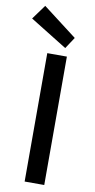

<svg xmlns="http://www.w3.org/2000/svg" viewBox="-134 -1039 535 1083"><g transform="rotate(10 133.5 -498.0)"><path d="M90.8 -735.4Q119.1 -735.4 203.1 -735.4Q203.1 -550.8 203.1 0Q174.8 0 90.8 0Q90.8 -183.6 90.8 -735.4ZM-27.3 -913.1Q-11.7 -933.6 33.2 -996.1Q82 -959 228.5 -846.7Q217.8 -830.1 185.5 -781.2Q132.8 -814.5 -27.3 -913.1Z"/></g></svg>

Font: Alata=Ham
Style: Regular
Weight: 400
Designer: Spyros Zevelakis, Eben Sorkin
Version: Version 1.004